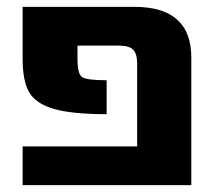

<svg xmlns="http://www.w3.org/2000/svg" viewBox="-20 -540 639 560"><path d="M538 0H46V-113H380V-354Q380 -384 368 -395.5Q356 -407 326 -407H206V-368Q206 -325 219 -315.5Q232 -306 291 -306V-207Q189 -207 136.5 -222.5Q84 -238 65 -271Q46 -304 46 -368V-520H372Q538 -520 538 -372Z"/></svg>

Font: M PLUS 1p ExtraBold
Style: Regular
Weight: 800
Version: Version 1.062